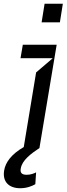

<svg xmlns="http://www.w3.org/2000/svg" viewBox="-51 -782 352 1015"><path d="M169 -664.1H265.6L281.2 -762.1H184.7ZM57.5 -474.4H228L139.9 -399.1L74.6 -4.6C9.2 33 -22.4 76.7 -29.1 119.3C-39.1 180.4 -2.1 213.1 56.1 213.1C90.2 213.1 118.6 201.7 135.7 191.8L139.9 129.3C128.6 134.9 111.5 142 90.2 142C61.8 142 54.7 129.3 58.9 108C66.1 65.3 111.5 31.2 158.4 0L157.7 -0.7L248.6 -545.5H69.6Z"/></svg>

Font: Riot Sans 2.0
Style: Italic
Weight: 400
Italic angle: -9.39999°
Designer: Rasmus Andersson
Foundry: rsms
Version: Version 3.006;hotconv 1.0.109;makeotfexe 2.5.65596